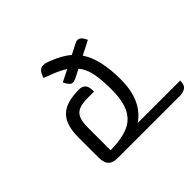

<svg xmlns="http://www.w3.org/2000/svg" viewBox="-168 -1023 1265 1265"><g transform="rotate(-45 464.5 -390.0)"><path d="M373 -608 456 -650Q437 -663 413.5 -674.5Q390 -686 361 -697L304 -719L307 -727Q315 -750 327.5 -765Q340 -780 362 -780Q368 -780 378.5 -778.5Q389 -777 409 -769Q450 -754 483.5 -735.5Q517 -717 543 -694L609 -728Q618 -733 625.5 -735.5Q633 -738 640 -738Q653 -738 664.5 -727.5Q676 -717 689 -690L591 -640Q658 -544 658 -350Q658 -252 626 -181.5Q594 -111 533 -70H929Q929 -27 907 -13.5Q885 0 859 0H280Q243 0 223.5 -12Q204 -24 197 -44.5Q190 -65 190 -90V-281Q190 -394 241.5 -447Q293 -500 417 -500Q445 -500 460.5 -484Q476 -468 476 -430V-420H417Q370 -420 339.5 -409Q309 -398 294.5 -368.5Q280 -339 280 -281V-70H294Q389 -72 449.5 -98.5Q510 -125 539 -185.5Q568 -246 568 -350Q568 -439 556 -498.5Q544 -558 511 -599L453 -570Q433 -560 421 -560Q408 -560 397.5 -570.5Q387 -581 373 -608Z"/></g></svg>

Font: Warnes
Style: Regular
Weight: 400
Designer: Eduardo Rodriguez Tunni
Foundry: Eduardo Rodriguez Tunni
Version: Version 1.002; ttfautohint (v1.8.4.7-5d5b);gftools[0.9.23]